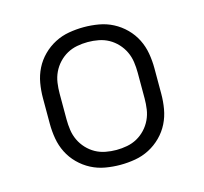

<svg xmlns="http://www.w3.org/2000/svg" viewBox="-84 -621 767 722"><g transform="rotate(-15 300.0 -260.0)"><path d="M300 8Q271 8 242 3Q213 -2 187 -15.5Q161 -29 140 -50Q119 -71 106 -97Q93 -123 88 -152Q83 -181 83 -210V-310Q83 -339 88 -368Q93 -397 106 -423Q119 -449 140 -470Q161 -491 187 -504.5Q213 -518 242 -523Q271 -528 300 -528Q329 -528 358 -523Q387 -518 413 -504.5Q439 -491 460 -470Q481 -449 494 -423Q507 -397 512 -368Q517 -339 517 -310V-210Q517 -181 512 -152Q507 -123 494 -97Q481 -71 460 -50Q439 -29 413 -15.5Q387 -2 358 3Q329 8 300 8ZM300 -50Q321 -50 342 -54Q363 -58 381 -68Q399 -78 413.5 -93.5Q428 -109 437 -128Q446 -147 449 -168Q452 -189 452 -210V-310Q452 -331 449 -352Q446 -373 437 -392Q428 -411 413.5 -426.5Q399 -442 381 -452Q363 -462 342 -466Q321 -470 300 -470Q279 -470 258 -466Q237 -462 219 -452Q201 -442 186.5 -426.5Q172 -411 163 -392Q154 -373 151 -352Q148 -331 148 -310V-210Q148 -189 151 -168Q154 -147 163 -128Q172 -109 186.5 -93.5Q201 -78 219 -68Q237 -58 258 -54Q279 -50 300 -50Z"/></g></svg>

Font: Iosevka Light Extended
Style: Regular
Weight: 300
Width: 7
Monospace: yes
Designer: Belleve Invis
Foundry: Belleve Invis
Version: Version 32.5.0; ttfautohint (v1.8.4)